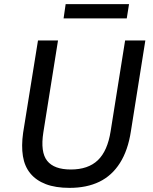

<svg xmlns="http://www.w3.org/2000/svg" viewBox="-20 -901 742 930"><path d="M317 9Q249 9 202 -9Q155 -27 127 -61Q99 -95 91 -144.5Q83 -194 92 -258L164 -705H261L190 -260Q175 -164 208.5 -122Q242 -80 323 -80Q407 -80 454 -125Q501 -170 516 -266L586 -705H684L614 -265Q600 -173 561 -111.5Q522 -50 461 -20.5Q400 9 317 9ZM288 -812 298 -881H605L594 -812Z"/></svg>

Font: Nunito Sans 7pt SemiCondensed Medium
Style: Italic
Weight: 500
Width: 4
Italic angle: -9°
Designer: Vernon Adams
Foundry: Vernon Adams
Version: Version 3.101;gftools[0.9.27]